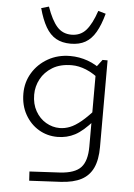

<svg xmlns="http://www.w3.org/2000/svg" viewBox="-63 -777 739 1062"><g transform="rotate(5 307.0 -245.5)"><path d="M455 22V-421L486 -462H514V19Q514 90 493 135Q472 180 428.5 203Q385 226 315 230L140 239L137 188L306 179Q388 174 421.5 138Q455 102 455 22ZM66 -239Q66 -302 97.5 -354Q129 -406 183.5 -437Q238 -468 307 -468Q357 -468 404.5 -451Q452 -434 498 -396L486 -347Q440 -385 399 -401.5Q358 -418 320 -418Q256 -418 213 -392Q170 -366 148 -325Q126 -284 126 -238Q126 -186 148 -147Q170 -108 206 -87Q242 -66 282 -66Q310 -66 338.5 -77Q367 -88 401.5 -116.5Q436 -145 483 -199L470 -125Q416 -63 371.5 -39.5Q327 -16 274 -16Q217 -16 170 -44Q123 -72 94.5 -122.5Q66 -173 66 -239ZM302 -586Q352 -586 383 -621Q414 -656 439 -730L481 -718Q464 -655 440.5 -614.5Q417 -574 383.5 -555Q350 -536 302 -536Q254 -536 220.5 -555Q187 -574 163.5 -614.5Q140 -655 123 -718L165 -730Q191 -656 222 -621Q253 -586 302 -586Z"/></g></svg>

Font: Intel One Mono Light
Style: Regular
Weight: 300
Monospace: yes
Designer: Fred Shallcrass
Foundry: Frere-Jones Type LLC
Version: Version 1.004